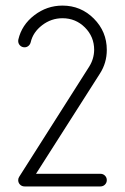

<svg xmlns="http://www.w3.org/2000/svg" viewBox="-20 -670 449 690"><path d="M45.4 -22.9Q45.4 -29.3 49.3 -35.2L300.3 -430.2Q317.9 -458 318.4 -490.7Q318.4 -538.1 285.2 -571.3Q252 -604.5 204.6 -604.5Q164.1 -604.5 131.3 -579.3Q98.6 -554.2 90.3 -518.1Q88.4 -510.3 82.3 -505.1Q76.2 -500 68.4 -500Q58.6 -500 52 -506.6Q45.4 -513.2 45.4 -522.9Q45.4 -526.4 45.9 -527.8Q58.1 -580.6 103.3 -615.2Q148.4 -649.9 204.6 -649.9Q270.5 -649.9 317.1 -603.3Q363.8 -556.6 363.8 -490.7Q363.8 -443.8 338.9 -405.3L109.4 -45.4H340.8Q350.6 -45.4 357.2 -38.8Q363.8 -32.2 363.8 -22.7Q363.8 -13.2 357.2 -6.6Q350.6 0 340.8 0H68.4Q58.6 0 52 -6.6Q45.4 -13.2 45.4 -22.9Z"/></svg>

Font: OpenGost Type A TT
Style: Regular
Weight: 400
Version: Version 0.3